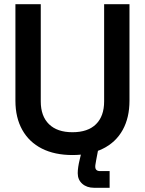

<svg xmlns="http://www.w3.org/2000/svg" viewBox="-20 -720 687 909"><path d="M53 -243V-700H173V-240Q173 -170 212 -132Q251 -94 323 -94Q396 -94 434.5 -132Q473 -170 473 -240V-700H593V-243Q593 -163 561 -105Q529 -47 468 -16.5Q407 14 323 14Q239 14 178.5 -16.5Q118 -47 85.5 -105Q53 -163 53 -243ZM425 169Q391 169 369.5 150Q348 131 348 100Q348 86 350.5 69.5Q353 53 357 37L370 -18H446L435 40Q434 48 432.5 55Q431 62 431 69Q431 90 454 90H499V169Z"/></svg>

Font: Space Grotesk Frontify SemiBold
Style: Regular
Weight: 600
Designer: Florian Karsten
Version: Version 2.000